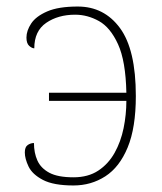

<svg xmlns="http://www.w3.org/2000/svg" viewBox="-20 -562 496 588"><path d="M205 6Q144 6 111.5 -11Q79 -28 67.5 -52Q56 -76 56 -95Q56 -112 65 -118Q74 -124 84 -124Q84 -94 94.5 -70.5Q105 -47 131 -33Q157 -19 205 -19Q250 -19 281 -39.5Q312 -60 331 -94Q350 -128 358.5 -169.5Q367 -211 367 -253H130V-278H367Q365 -375 341.5 -426.5Q318 -478 283 -497.5Q248 -517 210 -517Q158 -517 121.5 -492Q85 -467 85 -414Q78 -414 69.5 -421.5Q61 -429 61 -447Q61 -468 75.5 -490Q90 -512 124.5 -527Q159 -542 218 -542Q299 -542 347.5 -476Q396 -410 396 -268Q396 -171 371 -110.5Q346 -50 302.5 -22Q259 6 205 6Z"/></svg>

Font: Noto Serif Thin
Style: Regular
Weight: 100
Designer: Monotype Design Team
Foundry: Monotype Imaging Inc.
Version: Version 2.015